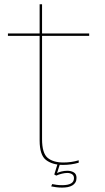

<svg xmlns="http://www.w3.org/2000/svg" viewBox="-20 -744 476 872"><path d="M266 5Q303.5 5 337.5 -5V-16Q304 -6 268 -6Q221.5 -6 196.2 -27.2Q171 -48.5 171 -112V-581H385V-592H171V-724.5H160V-592H16V-581H160V-106Q160 -39.5 189.2 -17.2Q218.5 5 266 5ZM262 108Q275.5 108 287.5 105.8Q299.5 103.5 308.5 98.2Q317.5 93 322.5 84.5Q327.5 76 327.5 64Q327.5 46 315 38.8Q302.5 31.5 286 31.5Q272 31.5 257.5 35.2Q243 39 235.5 44V53.5Q248 48 261.2 44.8Q274.5 41.5 285.5 41.5Q298.5 41.5 307.2 47.2Q316 53 316 65Q316 81.5 302.5 89.2Q289 97 262.5 97Q249 97 237.5 95.5Q226 94 217 92L212.5 102.5Q222 104.5 234.5 106.2Q247 108 262 108ZM235.5 53.5 253 -1.5H242L226.5 48.5Z"/></svg>

Font: Anybody Thin Thin
Style: Regular
Weight: 250
Version: Version 1.113;gftools[0.9.25]